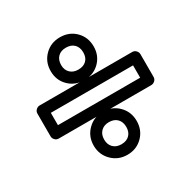

<svg xmlns="http://www.w3.org/2000/svg" viewBox="-134 -726 778 797"><g transform="rotate(-30 255.0 -327.5)"><path d="M16.1 -272V-380.9Q16.1 -391.6 23.9 -398.7Q31.7 -405.8 41 -405.8H484.9Q495.6 -405.8 502.7 -397.9Q509.8 -390.1 509.8 -380.9V-272Q509.8 -261.2 502 -254.2Q494.1 -247.1 484.9 -247.1H41Q30.3 -247.1 23.2 -254.9Q16.1 -262.7 16.1 -272ZM65.9 -296.9H460V-356H65.9ZM254.9 -252Q298.8 -252 328.4 -222.4Q357.9 -192.9 357.9 -148.9Q357.9 -105 328.4 -75.4Q298.8 -45.9 254.9 -45.9Q211.4 -45.9 181.6 -75.7Q151.9 -105.5 151.9 -148.9Q151.9 -192.4 181.6 -222.2Q211.4 -252 254.9 -252ZM254.9 -608.9Q299.3 -608.9 328.6 -579.6Q357.9 -550.3 357.9 -505.9Q357.9 -462.4 328.6 -433.1Q299.3 -403.8 254.9 -403.8Q210.9 -403.8 181.4 -432.9Q151.9 -461.9 151.9 -505.9Q151.9 -549.8 181.4 -579.3Q210.9 -608.9 254.9 -608.9ZM202.1 -148.9Q202.1 -125 216.3 -110.6Q230.5 -96.2 254.9 -96.2Q279.8 -96.2 293.9 -110.4Q308.1 -124.5 308.1 -148.9Q308.1 -173.3 293.9 -187.7Q279.8 -202.1 254.9 -202.1Q231 -202.1 216.6 -187.7Q202.1 -173.3 202.1 -148.9ZM202.1 -505.9Q202.1 -482.4 216.6 -468.3Q231 -454.1 254.9 -454.1Q279.8 -454.1 293.9 -467.8Q308.1 -481.4 308.1 -505.9Q308.1 -530.8 293.9 -544.9Q279.8 -559.1 254.9 -559.1Q230.5 -559.1 216.3 -544.9Q202.1 -530.8 202.1 -505.9Z"/></g></svg>

Font: Trueno Bold Outline
Style: Regular
Weight: 700
Width: 6
Designer: Julieta Ulanovsky
Foundry: Julieta Ulanovsky
Version: Version 3.001b | FøM Fix